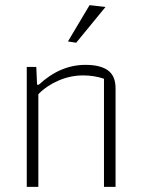

<svg xmlns="http://www.w3.org/2000/svg" viewBox="-20 -726 550 746"><path d="M244 -565 328 -706 390 -699 276 -560ZM84 -466H121L124 -397H131Q214 -474 312 -474Q370 -474 399.5 -452.5Q429 -431 429 -383V0H384V-420Q346 -433 303 -433Q254 -433 207.5 -413Q161 -393 129 -360V0H84Z"/></svg>

Font: Athiti Light
Style: Regular
Weight: 300
Designer: CadsonDemak Team
Foundry: CadsonDemak
Version: Version 1.032